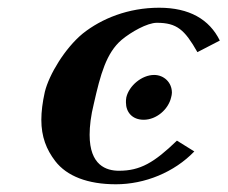

<svg xmlns="http://www.w3.org/2000/svg" viewBox="-20 -465 589 497"><path d="M223 -197C240 -272 255 -328 295 -362C319 -382 361 -406 386 -406C438 -406 458 -388 491 -330L549 -360C522 -415 470 -445 392 -445C312 -445 243 -417 194 -378C148 -340 107 -272 96 -227C90 -200 87 -176 87 -155C87 -111 100 -78 123 -48C153 -9 207 12 280 12C355 12 431 -19 483 -73L438 -101C379 -44 343 -23 288 -23C255 -23 212 -37 212 -116C212 -138 215 -165 223 -197ZM352 -155C385 -155 416 -182 423 -213C424 -217 425 -221 425 -225C425 -252 404 -271 379 -271C347 -271 314 -243 307 -213C306 -208 306 -204 306 -200C306 -175 322 -155 352 -155Z"/></svg>

Font: Linux Libertine O
Style: Bold Italic
Weight: 700
Italic angle: -11.5°
Designer: Philipp H. Poll
Foundry: Philipp H. Poll
Version: Version 4.1.0